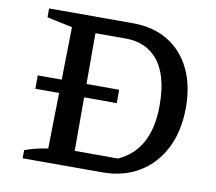

<svg xmlns="http://www.w3.org/2000/svg" viewBox="-75 -748 939 834"><g transform="rotate(10 395.0 -330.5)"><path d="M445 -661Q535 -661 600 -622Q665 -583 700.5 -511Q736 -439 736 -340Q736 -237 698 -161Q660 -85 590.5 -42.5Q521 0 428 0H76V-36Q98 -44 123 -50.5Q148 -57 178 -61L188 -598L76 -622V-661ZM484 -71Q553 -102 587.5 -166.5Q622 -231 622 -329Q622 -401 607 -451Q592 -501 565 -531.5Q538 -562 503.5 -576Q469 -590 429 -590H247L293 -636V-25L247 -71ZM78 -366H437V-307H78Z"/></g></svg>

Font: Piazzolla Thin SemiBold
Style: Regular
Weight: 600
Version: Version 2.005